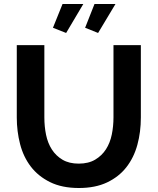

<svg xmlns="http://www.w3.org/2000/svg" viewBox="-20 -936 790 961"><path d="M374 -117Q423 -117 456.5 -137Q490 -157 510.5 -189Q531 -221 539.5 -262.5Q548 -304 548 -348V-710H685V-348Q685 -275 667.5 -211Q650 -147 612.5 -99Q575 -51 516 -23Q457 5 375 5Q290 5 230.5 -24.5Q171 -54 134 -102.5Q97 -151 80.5 -215Q64 -279 64 -348V-710H202V-348Q202 -303 210.5 -261.5Q219 -220 239.5 -188Q260 -156 293 -136.5Q326 -117 374 -117ZM311 -771 245 -797 293 -916H397ZM471 -771 406 -797 453 -916H558Z"/></svg>

Font: Oxford Sans
Style: Bold
Weight: 700
Designer: Matt McInerney, Pablo Impallari, Rodrigo Fuenzalida
Foundry: Matt McInerney, Pablo Impallari, Rodrigo Fuenzalida
Version: Version 3.000g; ttfautohint (v1.5) -l 8 -r 28 -G 28 -x 14 -D